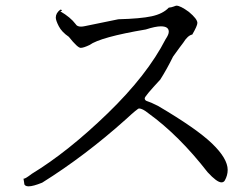

<svg xmlns="http://www.w3.org/2000/svg" viewBox="-20 -691 884 678"><path d="M81 -33Q97 -33 129 -46Q281 -141 426 -271Q466 -308 471 -308Q483 -308 504 -291Q612 -213 713 -83Q746 -47 762 -47Q770 -47 774 -54Q784 -72 784 -91Q784 -131 729 -184Q674 -237 538 -317Q510 -331 500.5 -333.5Q491 -336 491 -344Q491 -351 546 -410Q570 -448 591 -491Q619 -530 627 -540Q643 -566 659 -569Q677 -600 677 -610Q677 -624 647 -649Q617 -671 603 -671Q601 -671 593.5 -668Q586 -665 576 -664Q555 -642 515.5 -633.5Q476 -625 398 -623L281 -599Q272 -597 266 -597Q252 -597 247 -606Q229 -630 193 -651Q199 -653 199 -655Q199 -656 193 -657Q177 -645 177 -629Q177 -619 187.5 -598.5Q198 -578 223 -561Q254 -522 265 -522Q275 -522 296 -532Q335 -560 495 -587Q529 -598 548 -598Q576 -598 576 -579Q576 -569 565 -553Q500 -426 360 -290.5Q220 -155 92 -77Q70 -60 64 -60H63L66 -41L65 -43Q67 -33 81 -33Z"/></svg>

Font: Xiaobo Songti 小帛宋体
Style: Regular
Weight: 400
Version: Version 1.501;March 17, 2024;FontCreator 14.0.0.2814 64-bit